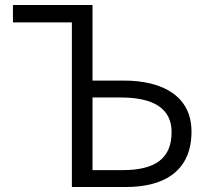

<svg xmlns="http://www.w3.org/2000/svg" viewBox="-20 -752 841 772"><path d="M269 0H485C648 0 750 -70 750 -223C750 -364 636 -428 478 -428H352V-732H32V-662H269ZM352 -68V-360H466C598 -360 670 -315 670 -221C670 -114 603 -68 473 -68Z"/></svg>

Font: ChiuKong Gothic CL Normal
Style: Regular
Weight: 350
Designer: Ryoko NISHIZUKA 西塚涼子 (kana, bopomofo & ideographs); Paul D. Hunt (Latin, Greek & Cyrillic); Sandoll Communications 산돌커뮤니
Foundry: Adobe
Version: Version 1.300